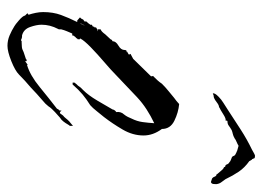

<svg xmlns="http://www.w3.org/2000/svg" viewBox="-112 -572 686 501"><g transform="rotate(90 230.5 -322.0)"><path d="M100 1Q86 1 73 -4.5Q60 -10 49 -17Q45 -19 33.5 -29Q22 -39 21 -45L15 -51L19 -54Q16 -63 14 -73Q12 -83 12 -92Q12 -118 19.5 -138.5Q27 -159 38 -181H34L26 -188Q27 -190 28 -190.5Q29 -191 30 -192H29L32 -197L35 -199L37 -201L36 -204Q37 -205 38.5 -207Q40 -209 42 -211Q43 -213 45 -215V-219L50 -222V-224Q50 -226 52 -226V-231L54 -230V-232L61 -234L62 -235L57 -234V-242Q63 -244 70 -254L83 -268L85 -272Q87 -272 88 -273Q88 -282 99.5 -288.5Q111 -295 111 -305Q111 -310 115 -310H117L115 -311Q120 -314 122 -315Q124 -316 121 -320L134 -327L180 -374Q179 -375 179 -377Q179 -381 181 -381Q186 -386 190.5 -391Q195 -396 199 -402Q204 -407 209 -411.5Q214 -416 219 -420L236 -434Q240 -437 244 -440Q248 -443 252 -447Q274 -445 295.5 -434.5Q317 -424 317 -402Q334 -379 334 -354Q334 -326 318.5 -299.5Q303 -273 286 -251Q280 -244 271 -232.5Q262 -221 255 -215Q239 -205 227 -195Q215 -185 201 -169H196V-172Q196 -176 198 -176Q199 -178 201 -180Q203 -182 204 -183L209 -190L216 -197Q229 -210 243 -233.5Q257 -257 266 -273Q267 -279 273 -283Q272 -288 273.5 -293.5Q275 -299 279 -303Q283 -308 285.5 -313Q288 -318 290 -323Q297 -337 299 -351.5Q301 -366 302 -382Q283 -373 266 -362Q249 -351 234 -337L174 -280Q163 -269 142.5 -251.5Q122 -234 104 -216.5Q86 -199 81 -189V-188H83V-182H82Q80 -178 77 -176L74 -172Q73 -171 73 -168H68Q65 -161 62 -154Q59 -147 57 -139V-133L56 -131Q45 -110 45 -88Q45 -75 51 -58Q57 -41 73 -37Q74 -37 76 -37Q78 -37 81 -36Q86 -33 88 -36H92Q106 -36 110.5 -38.5Q115 -41 125 -44L134 -47Q136 -49 137 -49H140V-45L150 -52V-50Q177 -58 207.5 -83Q238 -108 264 -128Q266 -133 269 -135V-140L273 -136H276L282 -144Q286 -147 289 -151Q292 -155 297 -160Q300 -162 302.5 -164.5Q305 -167 309 -170V-161H308Q305 -156 301.5 -150.5Q298 -145 293 -140Q287 -136 282.5 -131.5Q278 -127 273 -123Q269 -119 265 -115Q261 -111 258 -106Q252 -98 242 -90Q234 -83 225.5 -75.5Q217 -68 209 -60Q191 -45 175 -29Q165 -19 140 -9Q115 1 100 1ZM42 -191Q42 -190 41.5 -189.5Q41 -189 41 -188Q44 -192 47 -200L46 -199Q45 -196 44 -194.5Q43 -193 42 -191ZM455 -530Q453 -531 450.5 -531.5Q448 -532 446 -533Q443 -535 441.5 -539.5Q440 -544 435 -545Q435 -545 434.5 -545Q434 -545 435 -546Q432 -549 426 -556.5Q420 -564 416 -564Q416 -564 416.5 -565Q417 -566 416 -566V-567Q411 -567 409.5 -571.5Q408 -576 404 -578Q401 -581 397.5 -582Q394 -583 390 -585Q388 -587 387 -590Q386 -593 383 -594L377 -597Q375 -597 375 -598L361 -602Q356 -599 350 -596.5Q344 -594 342 -592Q335 -588 330 -587Q325 -586 320 -584Q313 -580 308.5 -576.5Q304 -573 297 -573Q295 -573 295 -568Q291 -570 278.5 -562Q266 -554 261 -552Q261 -551 260 -551Q255 -551 248 -545.5Q241 -540 236 -538Q233 -537 231 -537Q229 -537 227 -536Q227 -535 224 -535V-536Q224 -538 225.5 -541Q227 -544 233 -550Q240 -557 249 -562.5Q258 -568 267 -574Q293 -591 318.5 -607.5Q344 -624 371 -637Q375 -639 379 -641.5Q383 -644 387 -645L393 -644L396 -637H397L401 -630Q418 -618 428.5 -602.5Q439 -587 448 -568Q452 -562 456 -557Q460 -552 461 -544Q461 -535 459.5 -533Q458 -531 458 -531Q457 -531 457 -530.5Q457 -530 455 -530Z"/></g></svg>

Font: Water Brush
Style: Regular
Weight: 400
Designer: Robert E. Leuschke
Foundry: Robert E. Leuschke
Version: Version 1.010; ttfautohint (v1.8.4.7-5d5b)